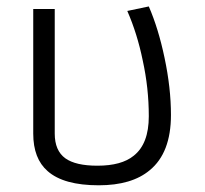

<svg xmlns="http://www.w3.org/2000/svg" viewBox="-20 -546 623 584"><path d="M81.1 -139.6Q81.1 -63.5 125 -25.4Q173.8 17.6 280.3 17.6Q380.9 17.6 435.5 -28.3Q500 -81.1 500 -196.3Q500 -278.3 480.5 -370.1Q461.9 -459 432.6 -526.4L367.2 -512.7Q397.5 -443.4 414.1 -362.3Q432.6 -278.3 432.6 -192.4Q432.6 -108.4 386.7 -72.3Q349.6 -42 276.4 -42Q210 -42 178.7 -64.5Q146.5 -87.9 146.5 -139.6V-518.6H81.1Z"/></svg>

Font: Dotum
Style: Regular
Weight: 400
Version: Version 2.21